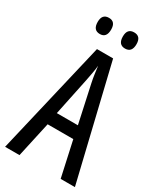

<svg xmlns="http://www.w3.org/2000/svg" viewBox="-222 -973 884 1050"><g transform="rotate(30 220.5 -447.5)"><path d="M286 -301H153L202 -536Q207 -562 212 -588.5Q217 -615 219 -638Q222 -615 225.5 -589.5Q229 -564 235 -536ZM351 0H441L270 -714H168L0 0H91L140 -223H302ZM256 -845Q256 -793 299 -793Q342 -793 342 -845Q342 -895 299 -895Q256 -895 256 -845ZM97 -845Q97 -793 140 -793Q182 -793 182 -845Q182 -895 140 -895Q97 -895 97 -845Z"/></g></svg>

Font: Noto Sans Display Condensed
Style: Regular
Weight: 400
Width: 3
Designer: Monotype Design Team
Foundry: Monotype Imaging Inc.
Version: Version 1.900